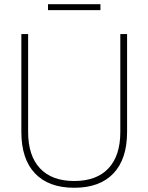

<svg xmlns="http://www.w3.org/2000/svg" viewBox="-20 -872 702 908"><path d="M331 16Q210 16 145.5 -52Q81 -120 81 -248V-711H113V-248Q113 -136 169 -76Q225 -16 331 -16Q437 -16 493 -76Q549 -136 549 -248V-711H581V-248Q581 -120 516.5 -52Q452 16 331 16ZM207 -824V-852H455V-824Z"/></svg>

Font: Geist Thin
Style: Regular
Weight: 400
Designer: Basement.studio, Andrés Briganti, Mateo Zaragoza
Foundry: Basement.studio, Vercel, Andrés Briganti, Guido Ferreyra, Mateo Zaragoza
Version: Version 1.401